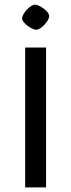

<svg xmlns="http://www.w3.org/2000/svg" viewBox="-20 -820 312 840"><path d="M90 0V-612H181.6V0ZM77 -739.8Q77 -747.9 83.1 -758.4Q89.1 -768.8 98.1 -778.3Q107 -787.8 116.5 -793.7Q125.9 -799.6 132.8 -799.6Q140.1 -799.6 150.3 -795Q160.5 -790.3 170.6 -782.8Q180.7 -775.4 187.8 -766.7Q194.9 -758 194.9 -748.9Q194.9 -740.6 188.7 -730.6Q182.5 -720.6 173.8 -711.2Q165.1 -701.7 155.6 -695.8Q146.2 -689.8 138.8 -689.8Q132.3 -689.8 121.7 -694.5Q111.1 -699.2 101 -706.8Q90.9 -714.4 83.9 -723.1Q77 -731.8 77 -739.8Z"/></svg>

Font: Ancizar Sans Thin
Style: Regular
Weight: 100
Designer: Cesar Puertas, Viviana Monsalve, Julian Moncada, Julian Prieto, Jose Castro, Mariel Hernandez, Felipe Aragon, Sara Alarc
Version: Version 8.100